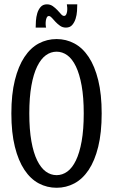

<svg xmlns="http://www.w3.org/2000/svg" viewBox="-20 -866 529 899"><path d="M456.1 -335Q456.1 -244.6 439.9 -179Q423.8 -113.3 395.3 -70.6Q366.7 -27.8 328.1 -7.3Q289.6 13.2 245.1 13.2Q200.2 13.2 161.6 -7.3Q123 -27.8 94.5 -70.6Q65.9 -113.3 49.6 -179Q33.2 -244.6 33.2 -335Q33.2 -424.8 49.6 -490.5Q65.9 -556.2 94.5 -599.1Q123 -642.1 161.6 -662.6Q200.2 -683.1 245.1 -683.1Q289.6 -683.1 328.1 -662.6Q366.7 -642.1 395.3 -599.1Q423.8 -556.2 439.9 -490.5Q456.1 -424.8 456.1 -335ZM372.1 -335Q372.1 -410.2 362.3 -464.8Q352.5 -519.5 335.4 -554.9Q318.4 -590.3 295.2 -607.2Q272 -624 245.1 -624Q217.8 -624 194.6 -607.2Q171.4 -590.3 154.1 -554.9Q136.7 -519.5 127 -464.8Q117.2 -410.2 117.2 -335Q117.2 -259.3 127 -204.6Q136.7 -149.9 154.1 -114.7Q171.4 -79.6 194.6 -62.7Q217.8 -45.9 245.1 -45.9Q272 -45.9 295.2 -62.7Q318.4 -79.6 335.4 -114.7Q352.5 -149.9 362.3 -204.6Q372.1 -259.3 372.1 -335ZM341.8 -845.7Q341.8 -833 340.6 -814.2Q339.4 -795.4 334 -778.3Q328.6 -761.2 318.1 -749Q307.6 -736.8 288.6 -736.8Q272.9 -736.8 261 -745.4Q249 -753.9 239.7 -763.9Q230.5 -773.9 222.9 -782.5Q215.3 -791 209 -791Q202.6 -791 199.2 -784.4Q195.8 -777.8 194.6 -769Q193.4 -760.3 193.8 -751.2Q194.3 -742.2 195.8 -736.8H147Q147 -749.5 148.2 -768.1Q149.4 -786.6 154.5 -804Q159.7 -821.3 170.4 -833.5Q181.2 -845.7 199.7 -845.7Q215.3 -845.7 227.3 -837.2Q239.3 -828.6 248.8 -818.6Q258.3 -808.6 265.6 -800Q272.9 -791.5 279.8 -791.5Q286.1 -791.5 289.6 -797.6Q293 -803.7 294.2 -812.3Q295.4 -820.8 294.9 -830.1Q294.4 -839.4 293 -845.7H341.8Z"/></svg>

Font: Crushed
Style: Regular
Weight: 400
Width: 3
Designer: Astigmatic (AOETI)
Foundry: Astigmatic (AOETI)
Version: Version 001.000